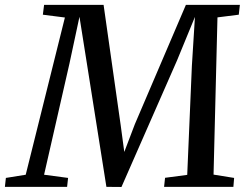

<svg xmlns="http://www.w3.org/2000/svg" viewBox="-56 -763 1006 784"><path d="M218 0H-36L-32 -36.5L49 -49.5L209 -691.5L119 -703L124 -743H367L437 -250.5L451.5 -142.5L494.5 -255.5L703 -743H923.5L919 -703L832 -692L816 -50L900 -36.5L897 0H614L618 -37L708.5 -49L727.5 -494L740 -694L667 -516.5L440 0.5L378.5 0L298.5 -505.5L268.5 -694.5L227.5 -503L124 -49.5L222 -36.5Z"/></svg>

Font: Merriweather Text
Style: Italic
Weight: 400
Italic angle: -7.8°
Designer: Eben Sorkin
Foundry: Eben Sorkin
Version: Version 2.100